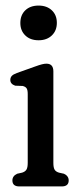

<svg xmlns="http://www.w3.org/2000/svg" viewBox="-20 -669 278 689"><path d="M118.5 -524.5Q88.5 -524.5 70.8 -541.8Q53 -559 53 -586.5Q53 -615 70.8 -632Q88.5 -649 118.5 -649Q148 -649 166 -632Q184 -615 184 -587Q184 -559 166 -541.8Q148 -524.5 118.5 -524.5ZM171.5 -413V-84.5Q171.5 -68 175.8 -60.5Q180 -53 191.5 -49.5L209.5 -45.5Q226.5 -37.5 226.5 -21.5Q226.5 0 201.5 0H49.5Q24.5 0 24.5 -21.5Q24.5 -37.5 41.5 -45.5L59.5 -49.5Q70.5 -53 75 -60.5Q79.5 -68 79.5 -84.5V-331.5Q79.5 -346 75.5 -352Q71.5 -358 61.5 -360.5L34.5 -361.5Q17 -367.5 17 -382Q17 -390.5 22 -396.2Q27 -402 40.5 -407L105 -430Q121.5 -436 130.5 -438.2Q139.5 -440.5 146.5 -440.5Q171.5 -440.5 171.5 -413Z"/></svg>

Font: Fraunces 144pt S100
Style: Regular
Weight: 400
Version: Version 1.000; ttfautohint (v1.8.3)